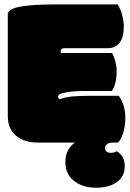

<svg xmlns="http://www.w3.org/2000/svg" viewBox="-20 -650 592 876"><path d="M498 0.5H518.6Q535.2 -18.1 543.5 -48.3Q551.8 -78.6 551.8 -111.8Q551.8 -170.9 522 -212.9H384.8Q341.8 -212.9 305.2 -209.5Q277.3 -206.1 252 -197.8Q245.1 -201.7 245.1 -208.5Q245.1 -215.3 251.5 -219.7Q257.8 -223.6 284.2 -229.2Q310.5 -234.9 384.8 -234.9H490.7Q512.2 -267.6 512.2 -325.7Q512.2 -345.2 506.3 -370.1Q500 -393.1 491.2 -408.2H257.8Q256.8 -409.2 256.8 -412.1V-416Q256.8 -430.2 274.9 -430.2H471.7Q506.3 -430.2 525.6 -455.1Q544.9 -480 544.9 -529.3Q544.9 -551.3 538.1 -578.9Q531.2 -606.4 517.1 -629.9H235.4Q123 -629.9 69.3 -619.1Q15.6 -608.4 15.6 -585V-120.6Q15.6 -60.1 55.7 -28.8Q92.3 0.5 152.8 0.5H321.8Q278.3 31.2 278.3 89.4Q278.3 147.5 322.3 178.7Q360.4 206.5 418.7 206.5Q477.1 206.5 513.2 180.7Q549.3 154.8 549.3 108.2Q549.3 61.5 512.7 40Q499.5 47.4 485.8 47.4Q472.2 47.4 465.6 41.3Q459 35.2 459 25.9Q459 16.6 467.3 8.5Q475.6 0.5 498 0.5Z"/></svg>

Font: Friends & Family
Style: Regular
Weight: 400
Designer: Sarang Kulkarni, Maithili Shingre, Noopur Datye
Foundry: Ek Type
Version: Version 1.000;hotconv 1.0.117;makeotfexe 2.5.65602